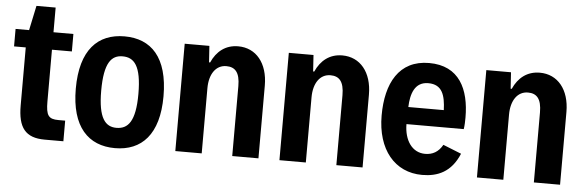

<svg xmlns="http://www.w3.org/2000/svg" viewBox="-48 -870 3160 1037"><g transform="rotate(5 1532.5 -351.5)"><path d="M219.2 0H320.3V-111.8H283.7C229.5 -111.8 215.8 -130.9 215.8 -207V-487.3H323.7V-582H215.8V-715.8H111.8L83.5 -582H10.3V-487.3H73.7V-172.9C73.7 -52.7 113.8 0 219.2 0Z M600.6 12.7C745.1 12.7 837.9 -82 837.9 -289.1C837.9 -500 745.1 -593.3 600.6 -593.3C456.1 -593.3 362.3 -500 362.3 -289.1C362.3 -82 456.1 12.7 600.6 12.7ZM599.1 -97.2C539.6 -97.2 500 -140.1 500 -290C500 -443.4 539.6 -484.9 599.1 -484.9C661.6 -484.9 701.7 -443.4 701.7 -290C701.7 -140.1 661.6 -97.2 599.1 -97.2Z M927.2 0H1070.3V-353C1070.3 -431.6 1106.4 -481 1162.1 -481C1209.5 -481 1235.8 -453.6 1235.8 -379.4V0H1377.9V-394.5C1377.9 -516.1 1313.5 -593.3 1216.8 -593.3C1147.9 -593.3 1100.1 -554.7 1072.8 -493.2H1066.9L1061 -582H927.2Z M1491.7 0H1634.8V-353C1634.8 -431.6 1670.9 -481 1726.6 -481C1773.9 -481 1800.3 -453.6 1800.3 -379.4V0H1942.4V-394.5C1942.4 -516.1 1877.9 -593.3 1781.2 -593.3C1712.4 -593.3 1664.6 -554.7 1637.2 -493.2H1631.3L1625.5 -582H1491.7Z M2472.7 -316.9C2472.7 -470.2 2415.5 -593.3 2252 -593.3C2087.9 -593.3 2020.5 -462.9 2020.5 -288.6C2020.5 -104.5 2117.2 12.2 2266.1 12.2C2350.1 12.2 2423.3 -18.1 2465.8 -120.1L2366.7 -159.7C2344.2 -119.6 2312.5 -102.5 2272.5 -102.5C2201.7 -102.5 2158.7 -166 2158.2 -253.9H2468.8C2472.2 -272.9 2472.7 -300.8 2472.7 -316.9ZM2256.8 -484.4C2333 -484.4 2349.6 -425.8 2352.5 -346.7H2160.2C2162.6 -417.5 2182.6 -484.4 2256.8 -484.4Z M2562.5 0H2705.6V-353C2705.6 -431.6 2741.7 -481 2797.4 -481C2844.7 -481 2871.1 -453.6 2871.1 -379.4V0H3013.2V-394.5C3013.2 -516.1 2948.7 -593.3 2852.1 -593.3C2783.2 -593.3 2735.4 -554.7 2708 -493.2H2702.1L2696.3 -582H2562.5Z"/></g></svg>

Font: Decalotype SemiBold
Style: Regular
Weight: 600
Designer: Alfredo Marco Pradil
Foundry: Alfredo Marco Pradil
Version: Version 1.0